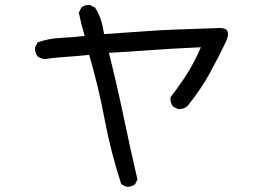

<svg xmlns="http://www.w3.org/2000/svg" viewBox="-20 -704 1040 760"><path d="M479 35 460 25Q419 -100 394.5 -230Q370 -360 333 -487Q278 -481 236.5 -478.5Q195 -476 156 -470Q141 -472 129 -481Q117 -495 119 -517L129 -536Q172 -552 220.5 -554Q269 -556 315 -562Q300 -613 292 -654L302 -674Q315 -686 337 -684L356 -674Q372 -650 380 -623.5Q388 -597 392 -569Q485 -575 564.5 -581Q644 -587 846 -593Q899 -596 875 -540Q844 -476 810.5 -414.5Q777 -353 722 -284Q706 -271 685 -272L665 -282Q653 -298 655 -319Q706 -386 731 -429Q756 -472 775 -517Q646 -511 567.5 -505Q489 -499 411 -495Q444 -364 469.5 -241Q495 -118 524 6L515 25Q501 37 479 35Z"/></svg>

Font: Kosefont JP
Style: Regular
Weight: 400
Designer: Nozomi Seto 瀬戸のぞみ
Version: Version 3.00;June 19, 2020